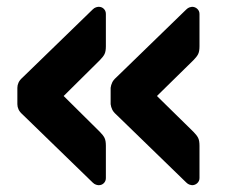

<svg xmlns="http://www.w3.org/2000/svg" viewBox="-20 -611 661 564"><path d="M544 -67Q542 -67 537 -68.5Q532 -70 527 -75L321 -275Q313 -282 309.5 -289.5Q306 -297 305 -305V-353Q306 -361 309.5 -368.5Q313 -376 321 -383L527 -583Q532 -588 537 -589.5Q542 -591 544 -591Q553 -591 559.5 -585Q566 -579 566 -570V-475Q566 -460 562 -452Q558 -444 548 -434L441 -329L548 -224Q558 -214 562 -206Q566 -198 566 -183V-88Q566 -79 559.5 -73Q553 -67 544 -67ZM270 -67Q267 -67 262 -68.5Q257 -70 252 -75L46 -275Q38 -282 34.5 -289.5Q31 -297 31 -305V-353Q31 -361 34.5 -368.5Q38 -376 46 -383L252 -583Q257 -588 262 -589.5Q267 -591 270 -591Q279 -591 285 -585Q291 -579 291 -570V-475Q291 -460 287 -452Q283 -444 273 -434L167 -329L273 -224Q283 -214 287 -206Q291 -198 291 -183V-88Q291 -79 285 -73Q279 -67 270 -67Z"/></svg>

Font: Rubik
Style: Bold
Weight: 700
Designer: Hubert and Fischer
Foundry: Hubert and Fischer
Version: Version 2.300;gftools[0.9.30]